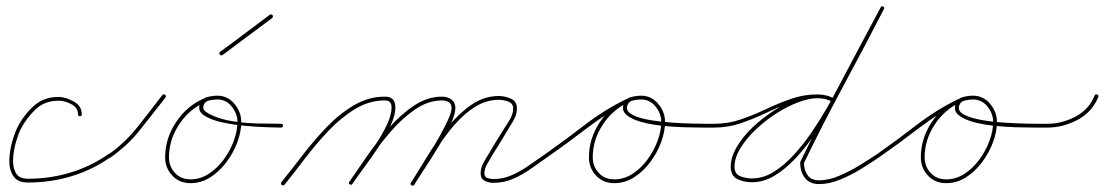

<svg xmlns="http://www.w3.org/2000/svg" viewBox="-20 -569 3498 608"><path d="M233 -201Q227 -201 227 -207Q227 -228 206 -239Q185 -250 168 -250Q123 -251 93.5 -223.5Q64 -196 45 -159Q38 -145 30.5 -119Q23 -93 21.5 -66.5Q20 -40 30 -21.5Q40 -3 69 -3Q138 -3 203 -22.5Q268 -42 325 -82Q329 -85 333 -80Q336 -76 331 -72Q273 -31 206.5 -11Q140 9 69 9Q36 9 22.5 -11Q9 -31 9.5 -60Q10 -89 18 -118Q26 -147 35 -165Q55 -205 87.5 -234Q120 -263 168 -262Q190 -261 214.5 -247Q239 -233 239 -207Q239 -201 233 -201Z M325 -81Q376 -117 416 -167.5Q456 -218 494 -268Q498 -272 503 -269Q507 -265 504 -260Q465 -210 424.5 -159Q384 -108 331 -71Q327 -67 323 -72Q320 -77 325 -81Z M629 -252Q631 -247 626 -244Q577 -221 546 -173Q515 -125 515 -71Q515 -42 534 -21.5Q553 -1 583 -1Q614 -1 641 -18.5Q668 -36 688.5 -64Q709 -92 720.5 -123.5Q732 -155 732 -183Q732 -209 714 -231.5Q696 -254 668 -254Q657 -254 643 -251Q629 -248 625 -236Q621 -224 629.5 -217Q638 -210 647 -206Q678 -191 717 -185Q756 -179 796 -178Q836 -177 870 -177Q876 -177 876 -171Q876 -165 870 -165Q859 -165 827.5 -166Q796 -167 756.5 -170.5Q717 -174 681.5 -182Q646 -190 625.5 -204Q605 -218 613 -240Q619 -257 636 -261.5Q653 -266 668 -266Q701 -266 722.5 -240Q744 -214 744 -183Q744 -152 731.5 -118.5Q719 -85 697 -55.5Q675 -26 646 -7.5Q617 11 583 11Q548 11 525.5 -13Q503 -37 503 -71Q503 -129 536 -180Q569 -231 621 -255Q626 -257 629 -252Z M676 -396Q673 -401 677 -405Q717 -434 756 -463.5Q795 -493 834 -522Q839 -525 843 -521Q846 -516 842 -512Q765 -455 685 -395Q680 -392 676 -396Z M871 8Q901 -29 936.5 -75.5Q972 -122 1013 -165Q1054 -208 1100.5 -235.5Q1147 -263 1199 -263Q1232 -263 1232 -229Q1232 -204 1217 -171.5Q1202 -139 1179.5 -105Q1157 -71 1134 -40Q1111 -9 1096 13Q1093 18 1088 15Q1083 12 1086 7Q1101 -15 1123 -45Q1145 -75 1167.5 -108.5Q1190 -142 1205 -173.5Q1220 -205 1220 -229Q1220 -251 1199 -251Q1149 -251 1104 -223.5Q1059 -196 1019 -153.5Q979 -111 944.5 -65.5Q910 -20 881 16Q877 20 872 17Q868 13 871 8ZM1086 7Q1110 -28 1141.5 -73.5Q1173 -119 1210.5 -162.5Q1248 -206 1291 -234.5Q1334 -263 1380 -263Q1397 -263 1409.5 -254Q1422 -245 1422 -227Q1422 -207 1406 -173.5Q1390 -140 1367.5 -103Q1345 -66 1323.5 -33.5Q1302 -1 1292 15Q1289 21 1284 17Q1279 14 1282 9Q1289 -2 1304 -25.5Q1319 -49 1337 -78Q1355 -107 1371.5 -136.5Q1388 -166 1399 -190Q1410 -214 1410 -227Q1410 -240 1401 -245.5Q1392 -251 1380 -251Q1336 -251 1294.5 -222.5Q1253 -194 1216.5 -151.5Q1180 -109 1149.5 -64.5Q1119 -20 1096 13Q1093 18 1088 15Q1083 12 1086 7ZM1283 18Q1278 14 1282 9Q1304 -26 1332.5 -73Q1361 -120 1395.5 -163.5Q1430 -207 1471 -236Q1512 -265 1560 -265Q1579 -265 1598 -256.5Q1617 -248 1617 -225Q1617 -205 1604 -184Q1591 -163 1581 -146Q1571 -129 1560.5 -112Q1550 -95 1539 -78Q1539 -78 1539 -78Q1539 -78 1539 -78Q1539 -78 1539 -78Q1539 -78 1539 -78Q1532 -65 1523 -50Q1514 -35 1514 -20Q1514 -8 1524 -5Q1534 -2 1543 -2Q1574 -2 1602.5 -15Q1631 -28 1657 -46.5Q1683 -65 1708 -82Q1712 -85 1716 -80Q1719 -76 1714 -72Q1689 -54 1662 -35Q1635 -16 1605.5 -3Q1576 10 1543 10Q1528 10 1515 3.5Q1502 -3 1502 -20Q1502 -37 1511 -53.5Q1520 -70 1529 -84Q1529 -84 1529 -84Q1529 -84 1529 -84Q1529 -84 1529 -84Q1529 -84 1529 -84Q1539 -101 1549.5 -118.5Q1560 -136 1571 -153Q1580 -167 1592.5 -187Q1605 -207 1605 -225Q1605 -242 1589 -247.5Q1573 -253 1560 -253Q1515 -253 1475 -224.5Q1435 -196 1401.5 -152.5Q1368 -109 1340.5 -63.5Q1313 -18 1292 16Q1288 21 1283 18Z M1708 -82Q1769 -125 1832 -173.5Q1895 -222 1963 -255Q1968 -257 1971 -252Q1973 -247 1968 -244Q1901 -211 1838.5 -163Q1776 -115 1714 -72Q1710 -69 1706 -74Q1703 -78 1708 -82ZM1971 -252Q1973 -247 1968 -244Q1919 -221 1888 -173Q1857 -125 1857 -71Q1857 -42 1876 -21.5Q1895 -1 1925 -1Q1956 -1 1983 -18.5Q2010 -36 2030.5 -64Q2051 -92 2062.5 -123.5Q2074 -155 2074 -183Q2074 -209 2056 -231.5Q2038 -254 2010 -254Q1999 -254 1985 -251Q1971 -248 1967 -236Q1960 -218 1981 -206.5Q2002 -195 2037.5 -189Q2073 -183 2111 -180.5Q2149 -178 2178.5 -177.5Q2208 -177 2216 -177Q2222 -177 2228.5 -177Q2235 -177 2242 -177Q2248 -177 2248 -171Q2248 -165 2242 -165Q2233 -165 2207 -165Q2181 -165 2146 -166Q2111 -167 2074.5 -171Q2038 -175 2008.5 -183.5Q1979 -192 1963.5 -205.5Q1948 -219 1955 -240Q1961 -257 1978 -261.5Q1995 -266 2010 -266Q2043 -266 2064.5 -240Q2086 -214 2086 -183Q2086 -152 2073.5 -118.5Q2061 -85 2039 -55.5Q2017 -26 1988 -7.5Q1959 11 1925 11Q1890 11 1867.5 -13Q1845 -37 1845 -71Q1845 -129 1878 -180Q1911 -231 1963 -255Q1968 -257 1971 -252Z M2236 -171Q2236 -177 2242 -177Q2286 -177 2326.5 -191Q2367 -205 2406 -223.5Q2445 -242 2485 -256Q2525 -270 2568 -270Q2599 -270 2623 -256Q2628 -253 2625 -248Q2622 -243 2617 -246Q2596 -258 2568 -258Q2525 -258 2485 -244Q2445 -230 2406 -211.5Q2367 -193 2326.5 -179Q2286 -165 2242 -165Q2236 -165 2236 -171ZM2625 -248Q2622 -243 2617 -246Q2596 -258 2568 -258Q2542 -258 2507.5 -245Q2473 -232 2438 -209.5Q2403 -187 2373 -158.5Q2343 -130 2324.5 -99.5Q2306 -69 2306 -41Q2306 -18 2324 -11Q2342 -4 2360 -4Q2361 -4 2362 -4Q2397 -4 2430.5 -25Q2464 -46 2494.5 -79.5Q2525 -113 2551.5 -152Q2578 -191 2599 -228Q2620 -265 2634 -292Q2634 -292 2634 -292Q2634 -292 2634 -292Q2634 -292 2634 -292Q2634 -292 2634 -292Q2667 -355 2701 -418.5Q2735 -482 2769 -546Q2772 -551 2777 -548Q2782 -545 2779 -540Q2746 -477 2712 -413.5Q2678 -350 2644 -286Q2644 -286 2644 -286Q2644 -286 2644 -286Q2644 -286 2644 -286Q2644 -286 2644 -286Q2630 -258 2608 -220Q2586 -182 2559 -142.5Q2532 -103 2500.5 -69Q2469 -35 2434 -13.5Q2399 8 2362 8Q2361 8 2360 8Q2336 8 2315 -2Q2294 -12 2294 -41Q2294 -71 2313 -103.5Q2332 -136 2363 -165.5Q2394 -195 2431 -219Q2468 -243 2504 -256.5Q2540 -270 2568 -270Q2599 -270 2623 -256Q2628 -253 2625 -248ZM2777 -548Q2782 -546 2779 -540Q2716 -418 2650.5 -296.5Q2585 -175 2525 -51Q2525 -51 2526 -52Q2526 -53 2526 -53Q2526 -30 2537.5 -14Q2549 2 2574 2Q2604 2 2638 -12.5Q2672 -27 2703.5 -46.5Q2735 -66 2759 -82Q2763 -85 2767 -80Q2770 -76 2765 -72Q2741 -55 2708.5 -35Q2676 -15 2641 -0.5Q2606 14 2574 14Q2544 14 2529 -5.5Q2514 -25 2514 -53Q2514 -53 2514 -55Q2514 -56 2514 -56Q2574 -180 2639.5 -301.5Q2705 -423 2769 -546Q2771 -551 2777 -548Z M2759 -82Q2820 -125 2883 -173.5Q2946 -222 3014 -255Q3019 -257 3022 -252Q3024 -247 3019 -244Q2952 -211 2889.5 -163Q2827 -115 2765 -72Q2761 -69 2757 -74Q2754 -78 2759 -82ZM3022 -252Q3024 -247 3019 -244Q2970 -221 2939 -173Q2908 -125 2908 -71Q2908 -42 2927 -21.5Q2946 -1 2976 -1Q3007 -1 3034 -18.5Q3061 -36 3081.5 -64Q3102 -92 3113.5 -123.5Q3125 -155 3125 -183Q3125 -209 3107 -231.5Q3089 -254 3061 -254Q3050 -254 3036 -251Q3022 -248 3018 -236Q3011 -218 3032 -206.5Q3053 -195 3088.5 -189Q3124 -183 3162 -180.5Q3200 -178 3229.5 -177.5Q3259 -177 3267 -177Q3273 -177 3279.5 -177Q3286 -177 3293 -177Q3299 -177 3299 -171Q3299 -165 3293 -165Q3284 -165 3258 -165Q3232 -165 3197 -166Q3162 -167 3125.5 -171Q3089 -175 3059.5 -183.5Q3030 -192 3014.5 -205.5Q2999 -219 3006 -240Q3012 -257 3029 -261.5Q3046 -266 3061 -266Q3094 -266 3115.5 -240Q3137 -214 3137 -183Q3137 -152 3124.5 -118.5Q3112 -85 3090 -55.5Q3068 -26 3039 -7.5Q3010 11 2976 11Q2941 11 2918.5 -13Q2896 -37 2896 -71Q2896 -129 2929 -180Q2962 -231 3014 -255Q3019 -257 3022 -252Z M3287 -171Q3287 -177 3293 -177Q3339 -176 3383.5 -198.5Q3428 -221 3446 -266Q3449 -272 3454 -270Q3460 -267 3458 -262Q3438 -213 3390.5 -188.5Q3343 -164 3293 -165Q3287 -165 3287 -171Z"/></svg>

Font: FRB American Cursive Guidelines Thin
Style: Italic
Weight: 100
Italic angle: -25°
Version: Version 2.0;Modular Font Editor K font №1